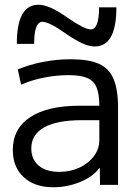

<svg xmlns="http://www.w3.org/2000/svg" viewBox="-20 -780 585 810"><path d="M205 10Q126 10 80 -32.5Q34 -75 34 -147Q34 -237 107 -285.5Q180 -334 316 -334H399Q399 -384 387 -412Q375 -440 347 -451.5Q319 -463 269 -463Q219 -463 167.5 -453Q116 -443 69 -423L55 -487Q105 -508 162.5 -519Q220 -530 279 -530Q354 -530 397 -511Q440 -492 459 -447Q478 -402 478 -327V0H402L401 -71H399Q373 -35 318.5 -12.5Q264 10 205 10ZM230 -55Q277 -55 315.5 -73Q354 -91 376.5 -121.5Q399 -152 399 -189V-273H326Q220 -273 166 -242.5Q112 -212 112 -154Q112 -108 143 -81.5Q174 -55 230 -55ZM380 -584Q356 -584 326.5 -597.5Q297 -611 255 -640Q223 -663 198 -675.5Q173 -688 159 -688Q142 -688 133 -665.5Q124 -643 124 -595H51Q51 -760 142 -760Q166 -760 196 -746.5Q226 -733 267 -704Q300 -681 324.5 -668.5Q349 -656 363 -656Q380 -656 389 -679Q398 -702 398 -749H471Q471 -584 380 -584Z"/></svg>

Font: M PLUS 1
Style: Regular
Weight: 400
Designer: Coji Morishita
Foundry: UNDERFOREST DESIGN
Version: Version 1.001